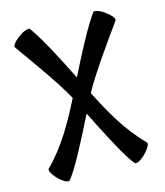

<svg xmlns="http://www.w3.org/2000/svg" viewBox="-128 -940 937 1088"><g transform="rotate(-15 340.0 -396.5)"><path d="M144 48C182 9 267 -155 336 -294C405 -155 490 9 528 48C537 56 565 41 591 15C617 -11 632 -39 624 -48C523 -148 453 -273 389 -400C441 -496 548 -645 631 -761C638 -770 619 -795 588 -817C558 -839 528 -849 521 -839C467 -764 398 -630 336 -506C274 -630 205 -764 151 -839C144 -849 114 -839 84 -817C53 -795 34 -770 41 -761C124 -645 231 -496 283 -400C219 -273 149 -148 48 -48C40 -39 55 -11 81 15C107 41 135 56 144 48Z"/></g></svg>

Font: Nupuram Expanded Bold
Style: Regular
Weight: 700
Width: 7
Designer: Santhosh Thottingal (santhosh.thottingal@gmail.com)
Foundry: SMC
Version: Version 1.000